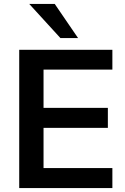

<svg xmlns="http://www.w3.org/2000/svg" viewBox="-20 -959 635 979"><path d="M78 0V-705H553V-604H202V-409H530V-307H202V-102H553V0ZM288 -765 129 -939H259L378 -765Z"/></svg>

Font: MulishBold
Style: Bold
Weight: 700
Designer: Vernon Adams
Foundry: Vernon Adams
Version: Version 3.602; ttfautohint (v1.8.3)